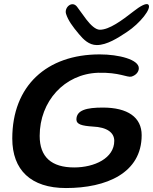

<svg xmlns="http://www.w3.org/2000/svg" viewBox="-20 -888 754 946"><path d="M457 -666C507 -666 561 -701 605.5 -730.5C669.5 -772.5 730 -848 710.5 -865.5C699.5 -874.5 668.5 -856 640.5 -834C578.5 -785.5 518 -741.5 472 -741.5C450.5 -741.5 426 -765.5 405.5 -792C389.5 -812.5 376.5 -833 359 -855.5C334.5 -886 295.5 -851 305.5 -819.5C315.5 -788 337 -758 369 -720C391 -693.5 418.5 -666 457 -666ZM305 38.5C504.5 38.5 678 -35.5 678 -222C678 -310 609.5 -358 486.5 -358C406.5 -358 356.5 -345.5 356.5 -299C356.5 -275 384.5 -268 436.5 -264.5C508.5 -261.5 543 -234 543 -194C543 -108.5 445.5 -63 345.5 -63C234 -63 175.5 -114 175.5 -218.5C175.5 -388.5 297 -524 464 -529.5C569 -532 605.5 -505.5 627.5 -510.5C649.5 -517 664 -533.5 664 -552C664 -594.5 566 -620 471 -620C210 -620 40.5 -465 40.5 -205.5C40.5 -50.5 132 38.5 305 38.5Z"/></svg>

Font: Gluten
Style: Italic
Weight: 400
Italic angle: -13°
Designer: Tyler Finck
Foundry: Etcetera Type Company
Version: Version 0.920